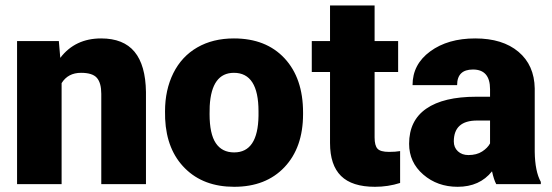

<svg xmlns="http://www.w3.org/2000/svg" viewBox="-20 -680 2040 709"><path d="M197.3 -528.3 202.6 -466.3Q257.3 -538.1 353.5 -538.1Q436 -538.1 476.8 -488.8Q517.6 -439.5 519 -340.3V0H354V-333.5Q354 -373.5 337.9 -392.3Q321.8 -411.1 279.3 -411.1Q231 -411.1 207.5 -373V0H43V-528.3Z M589.4 -269Q589.4 -348.1 620.1 -409.9Q650.9 -471.7 708.5 -504.9Q766.1 -538.1 843.8 -538.1Q962.4 -538.1 1030.8 -464.6Q1099.1 -391.1 1099.1 -264.6V-258.8Q1099.1 -135.3 1030.5 -62.7Q961.9 9.8 844.7 9.8Q731.9 9.8 663.6 -57.9Q595.2 -125.5 589.8 -241.2ZM753.9 -258.8Q753.9 -185.5 776.9 -151.4Q799.8 -117.2 844.7 -117.2Q932.6 -117.2 934.6 -252.4V-269Q934.6 -411.1 843.8 -411.1Q761.2 -411.1 754.4 -288.6Z M1363.3 -659.7V-528.3H1450.2V-414.1H1363.3V-172.4Q1363.3 -142.6 1374 -130.9Q1384.8 -119.1 1416.5 -119.1Q1440.9 -119.1 1457.5 -122.1V-4.4Q1413.1 9.8 1364.7 9.8Q1279.8 9.8 1239.3 -30.3Q1198.7 -70.3 1198.7 -151.9V-414.1H1131.3V-528.3H1198.7V-659.7Z M1812.5 0Q1803.7 -16.1 1796.9 -47.4Q1751.5 9.8 1669.9 9.8Q1595.2 9.8 1543 -35.4Q1490.7 -80.6 1490.7 -148.9Q1490.7 -234.9 1554.2 -278.8Q1617.7 -322.8 1738.8 -322.8H1789.6V-350.6Q1789.6 -423.3 1726.6 -423.3Q1668 -423.3 1668 -365.7H1503.4Q1503.4 -442.4 1568.6 -490.2Q1633.8 -538.1 1734.9 -538.1Q1835.9 -538.1 1894.5 -488.8Q1953.1 -439.5 1954.6 -353.5V-119.6Q1955.6 -46.9 1977.1 -8.3V0ZM1709.5 -107.4Q1740.2 -107.4 1760.5 -120.6Q1780.8 -133.8 1789.6 -150.4V-234.9H1741.7Q1655.8 -234.9 1655.8 -157.7Q1655.8 -135.3 1670.9 -121.3Q1686 -107.4 1709.5 -107.4Z"/></svg>

Font: Roboto
Style: Regular
Weight: 900
Designer: Google
Version: Version 2.001171; 2014